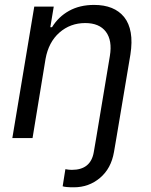

<svg xmlns="http://www.w3.org/2000/svg" viewBox="-20 -573 625 797"><path d="M379.3 0 436.1 -340.9Q446.7 -404.8 419.6 -441.1Q392.4 -477.3 333.8 -477.3Q271.7 -477.3 226.6 -437.7Q181.5 -398.1 169 -328.1L115.1 0H31.2L122.2 -545.5H203.1L188.9 -460.2H196Q222.7 -503.6 266.9 -528.1Q311.1 -552.6 370.7 -552.6Q412.3 -552.6 443.7 -540Q475.1 -527.3 495.6 -501.8Q516 -476.2 522.7 -437.5Q529.5 -398.8 521.3 -346.6L463.1 0L453.1 58.2Q441.4 126.4 395.1 165.5Q348.7 204.5 286.9 204.5Q251.4 204.5 240.1 200.3L251.4 129.3Q265.6 132.1 278.4 132.1Q356.9 132.1 369.3 58.2Z"/></svg>

Font: Karasuma Gothic
Style: Italic
Weight: 400
Italic angle: -9.39999°
Designer: Rasmus Andersson / Ryoko Nishizuka
Foundry: Genbu
Version: Version 1.00